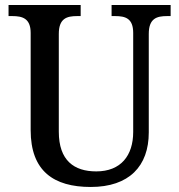

<svg xmlns="http://www.w3.org/2000/svg" viewBox="-20 -734 714 764"><path d="M341 10C494 10 572 -73 572 -207V-599C572 -661 604 -670 645 -670H659V-714H424V-670H438C479 -670 510 -661 510 -603V-209C510 -115 461 -52 363 -52C275 -52 214 -95 214 -210V-599C214 -661 246 -670 287 -670H301V-714H14V-670H29C69 -670 102 -661 102 -603V-216C102 -53 194 10 341 10Z"/></svg>

Font: Noto Serif SemiCondensed Medium
Style: Regular
Weight: 500
Width: 4
Designer: Monotype Design Team
Foundry: Monotype Imaging Inc.
Version: Version 2.014